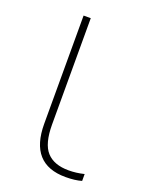

<svg xmlns="http://www.w3.org/2000/svg" viewBox="-109 -586 502 654"><g transform="rotate(20 142.0 -259.0)"><path d="M106 -528H80V-136Q80 10 210 10Q244 10 268 3V-22Q240 -15 212 -15Q159 -15 132.5 -44Q106 -73 106 -143Z"/></g></svg>

Font: Noto Sans UI Thin
Style: Regular
Weight: 250
Designer: Monotype Design Team
Foundry: Monotype Imaging Inc.
Version: Version 1.901